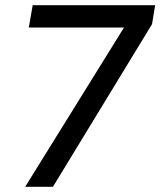

<svg xmlns="http://www.w3.org/2000/svg" viewBox="-20 -720 618 740"><path d="M77 0 458 -614H91L106 -700H578L566 -627L184 0Z"/></svg>

Font: DM Sans 28pt Medium
Style: Italic
Weight: 500
Italic angle: -10°
Version: Version 4.004;gftools[0.9.30]